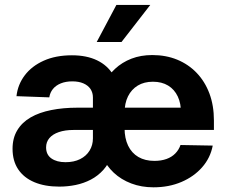

<svg xmlns="http://www.w3.org/2000/svg" viewBox="-20 -760 930 791"><path d="M224.1 8.8Q164.6 8.8 121.3 -9.5Q78.1 -27.8 54.9 -62.5Q31.7 -97.2 31.7 -147Q31.7 -191.4 51.3 -223.6Q70.8 -255.9 106.4 -276.4Q142.1 -296.9 191.2 -306.6Q240.2 -316.4 298.8 -316.4H783.7L725.6 -293.5Q726.1 -333.5 712.4 -362.5Q698.7 -391.6 672.6 -407.5Q646.5 -423.3 609.9 -423.3Q573.7 -423.3 547.6 -407.5Q521.5 -391.6 507.3 -363Q493.2 -334.5 493.2 -295.4V-231.9Q493.2 -190.4 507.8 -159.9Q522.5 -129.4 550 -113.3Q577.6 -97.2 616.2 -97.2Q644 -97.2 665.8 -105Q687.5 -112.8 702.1 -127.7Q716.8 -142.6 723.6 -162.6L856.4 -160.2Q846.7 -109.4 812.7 -70.8Q778.8 -32.2 727.3 -10.3Q675.8 11.7 612.3 11.7Q562.5 11.7 520.8 -4.2Q479 -20 448.5 -48.6Q418 -77.1 401.9 -114.7L403.3 -411.1Q424.3 -448.7 453.6 -476.1Q482.9 -503.4 521.5 -518.3Q560.1 -533.2 607.4 -533.2Q663.6 -533.2 710 -514.2Q756.3 -495.1 790.3 -459.7Q824.2 -424.3 842.8 -374.8Q861.3 -325.2 861.3 -263.7V-224.6H283.2Q248 -224.6 222.4 -215.8Q196.8 -207 183.3 -190.9Q169.9 -174.8 169.9 -152.8Q169.9 -122.6 191.9 -107.2Q213.9 -91.8 250 -91.8Q284.7 -91.8 310.1 -104.5Q335.4 -117.2 349.1 -139.6Q362.8 -162.1 362.8 -189.9V-358.4Q362.8 -378.4 352.8 -393.3Q342.8 -408.2 323.7 -416.5Q304.7 -424.8 277.8 -424.8Q251 -424.8 230.5 -416.5Q210 -408.2 198 -393.3Q186 -378.4 183.1 -358.9L47.9 -363.8Q53.2 -411.6 82 -449.7Q110.8 -487.8 160.2 -510Q209.5 -532.2 276.4 -532.2Q336.9 -532.2 379.9 -511.5Q422.9 -490.7 445.8 -452.4Q468.8 -414.1 470.2 -360.8L464.4 -121.6H440.9Q428.2 -85 405.8 -60.1Q383.3 -35.2 354.2 -20Q325.2 -4.9 292 2Q258.8 8.8 224.1 8.8ZM378.4 -586.9 459.5 -739.7H599.1L480.5 -586.9Z"/></svg>

Font: Inter 28pt
Style: Bold
Weight: 700
Designer: Rasmus Andersson
Foundry: rsms
Version: Version 4.001;git-66647c0bb